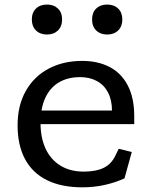

<svg xmlns="http://www.w3.org/2000/svg" viewBox="-20 -790 660 822"><path d="M55.3 -253.7Q55.3 -338.2 90.4 -400.5Q125.5 -462.8 188.3 -496.1Q251.2 -529.3 331.8 -529.3Q399.2 -529.3 449.3 -503.2Q499.5 -477 527.1 -424Q554.7 -371 554.7 -292.3V-258.5H135.3V-316.8H481L459.5 -294.7V-314.7Q459.5 -361.2 442.7 -393.7Q425.8 -426.2 394.9 -443Q364 -459.8 322.8 -459.8Q270.3 -459.8 232.2 -437.3Q194.2 -414.8 173.8 -370.8Q153.5 -326.7 153.5 -263.7Q153.5 -200.3 175.2 -153.5Q197 -106.7 238.7 -81Q280.3 -55.3 338.5 -55.3Q392.2 -55.3 425.7 -72.3Q459.2 -89.3 476.7 -129.5L488.2 -153L544.2 -139.3L513 -26.5Q474.8 -8.7 428.6 1.7Q382.3 12 332.7 12Q243 12 180.9 -18.8Q118.8 -49.5 87.1 -109Q55.3 -168.5 55.3 -253.7ZM116.3 -706.7Q116.3 -736.3 134.1 -753.4Q151.8 -770.5 181.2 -770.5Q210.2 -770.5 228 -753.4Q245.8 -736.3 245.8 -706.7Q245.8 -676.8 228 -659.5Q210.2 -642.2 181.2 -642.2Q152 -642.2 134.2 -659.5Q116.3 -676.8 116.3 -706.7ZM374.2 -706.7Q374.2 -736.3 391.9 -753.4Q409.7 -770.5 439 -770.5Q468 -770.5 485.8 -753.4Q503.7 -736.3 503.7 -706.7Q503.7 -676.8 485.8 -659.5Q468 -642.2 439 -642.2Q409.8 -642.2 392 -659.5Q374.2 -676.8 374.2 -706.7Z"/></svg>

Font: Monaspace Xenon Var
Style: Regular
Weight: 400
Designer: Riley Cran and the Lettermatic Team
Version: Version 1.000 (Monaspace Xenon Var)